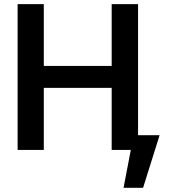

<svg xmlns="http://www.w3.org/2000/svg" viewBox="-20 -727 823 931"><path d="M65.4 -707H192.4V-407.2H521.5V-707H649.4V-71.3H753.9L673.8 183.6H579.1L614.3 0H521.5V-300.8H192.4V0H65.4Z"/></svg>

Font: Pretendard SemiBold
Style: Regular
Weight: 600
Designer: Base glyphs from Inter by Rasmus Andersson; Hangeul glyphs from Noto Sans CJK(Source Han Sans) by Jang Soo-young and Kan
Foundry: Kil Hyung-jin
Version: Version 1.309